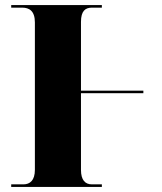

<svg xmlns="http://www.w3.org/2000/svg" viewBox="-20 -734 638 754"><path d="M24 0H380V-10H341C315 -10 298 -26 298 -67V-368H543V-378H298V-648C298 -691 315 -704 341 -704H380V-714H24V-704H67C95 -704 117 -691 117 -646V-67C117 -26 98 -10 72 -10H24Z"/></svg>

Font: Noto Serif Display ExtraBold
Style: Regular
Weight: 800
Designer: Monotype Design Team
Foundry: Monotype Imaging Inc.
Version: Version 2.009